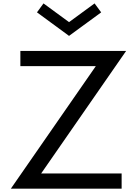

<svg xmlns="http://www.w3.org/2000/svg" viewBox="-20 -1130 826 1150"><path d="M45 0H708.5V-91H226.5L735.5 -825H102V-734H554ZM393.5 -915 586 -1056 546.5 -1109.5 393.5 -997.5 240.5 -1109.5 201.5 -1056Z"/></svg>

Font: Spartan Medium
Style: Regular
Weight: 500
Designer: Matt Bailey, Mirko Velimirovic
Foundry: Matt Bailey
Version: Version 1.003; ttfautohint (v1.8.3)